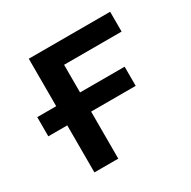

<svg xmlns="http://www.w3.org/2000/svg" viewBox="-121 -644 743 746"><g transform="rotate(-30 250.0 -271.0)"><path d="M98 -526H463V-437H205V-313H405V-227H205V-16H98V-227H13V-313H98Z"/></g></svg>

Font: D2Coding ligature
Style: Bold
Weight: 700
Monospace: yes
Designer: Yong-Rak Park; Jeong-Hwan Yoon; Sang-Min Lee;
Foundry: NHN Corporation
Version: Version 1.3.2; Build 20180524